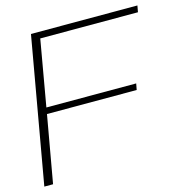

<svg xmlns="http://www.w3.org/2000/svg" viewBox="-105 -767 815 859"><g transform="rotate(-15 302.0 -337.5)"><path d="M-4.5 0 114.5 -675H607.5L602 -645H149.5L96 -339.5H512L506.5 -310.5H91L36 0Z"/></g></svg>

Font: Anybody ExtraExpanded ExtraLight
Style: Italic
Weight: 200
Width: 8
Italic angle: -10°
Designer: Tyler Finck
Foundry: Etcetera Type Company
Version: Version 1.010; ttfautohint (v1.8.3) -l 8 -r 50 -G 200 -x 14 